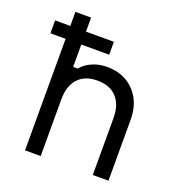

<svg xmlns="http://www.w3.org/2000/svg" viewBox="-148 -976 1046 1105"><g transform="rotate(20 375.0 -424.0)"><path d="M33 -683V-762H393V-683ZM126 0V-848H222V-546H250Q275 -577 316.5 -595Q358 -613 406 -613Q476 -613 527.5 -583Q579 -553 608 -499.5Q637 -446 637 -373V0H541V-348Q541 -430 499.5 -475Q458 -520 381 -520Q305 -520 263.5 -475Q222 -430 222 -348V0Z"/></g></svg>

Font: Martian Mono SemiExpanded Light
Style: Regular
Weight: 300
Width: 6
Monospace: yes
Designer: Roman Shamin
Foundry: Evil Martians
Version: Version 0.930